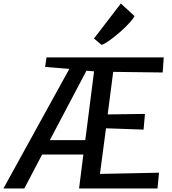

<svg xmlns="http://www.w3.org/2000/svg" viewBox="-82 -1074 981 1094"><path d="M-62.5 0 313 -681.5 175 -692.5 183 -747H851L845 -661L563 -664.5L531.5 -422L744 -425L736 -335.5L522 -343L487.5 -83L824 -90L815.5 0H368.5L393 -193.5H158L56.5 0ZM202 -275.5H404L454 -667.5L410.5 -671ZM497 -818 453.5 -854.5 606.5 -1054 685 -982Q678 -969 661.2 -950Q644.5 -931 622.5 -910.2Q600.5 -889.5 577 -870.5Q553.5 -851.5 532.5 -837.2Q511.5 -823 497 -818Z"/></svg>

Font: Koeln Type Sans
Style: Italic
Weight: 400
Italic angle: -7.5°
Designer: Eben Sorkin
Foundry: Eben Sorkin
Version: Version 2.001